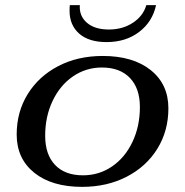

<svg xmlns="http://www.w3.org/2000/svg" viewBox="-20 -718 719 748"><path d="M45 -194Q45 -282 88 -351.5Q131 -421 207 -460.5Q283 -500 380 -500Q498 -500 567 -445Q636 -390 636 -296Q636 -208 593 -138.5Q550 -69 473.5 -29.5Q397 10 300 10Q182 10 113.5 -45Q45 -100 45 -194ZM525 -301Q525 -374 486 -414.5Q447 -455 377 -455Q315 -455 264.5 -420.5Q214 -386 185 -325Q156 -264 156 -189Q156 -116 194.5 -75.5Q233 -35 303 -35Q366 -35 416.5 -69.5Q467 -104 496 -165Q525 -226 525 -301ZM251 -676Q251 -690 252 -698H291Q288 -656 318.5 -629.5Q349 -603 404 -603Q458 -603 498 -629.5Q538 -656 550 -698H588Q574 -633 522 -593.5Q470 -554 395 -554Q326 -554 288.5 -587Q251 -620 251 -676Z"/></svg>

Font: Fahkwang Medium
Style: Italic
Weight: 500
Italic angle: -10°
Version: Version 1.000; ttfautohint (v1.6)